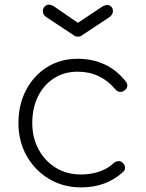

<svg xmlns="http://www.w3.org/2000/svg" viewBox="-20 -807 633 833"><path d="M332 6Q254 6 192.5 -31Q131 -68 95.5 -131Q60 -194 60 -273Q60 -353 93 -416Q126 -479 184 -515.5Q242 -552 317 -552Q381 -552 434 -527.5Q487 -503 526 -453Q534 -443 532 -432Q530 -421 519 -414Q510 -407 499 -408.5Q488 -410 480 -420Q416 -496 317 -496Q258 -496 213.5 -467Q169 -438 144.5 -388Q120 -338 120 -273Q120 -210 147 -159.5Q174 -109 221.5 -79.5Q269 -50 332 -50Q373 -50 409.5 -62Q446 -74 473 -99Q482 -107 493 -108Q504 -109 512 -101Q522 -92 522.5 -80.5Q523 -69 514 -61Q441 6 332 6ZM318 -648Q308 -648 303 -652L182 -732Q166 -742 166 -759Q166 -776 181 -784Q196 -792 216 -778L318 -708L420 -776Q441 -790 455.5 -783Q470 -776 470 -759Q470 -744 454 -732L333 -652Q328 -648 318 -648Z"/></svg>

Font: ComfortaaLight
Style: Regular
Weight: 300
Designer: Johan Aakerlund
Foundry: Johan Aakerlund
Version: Version 3.104; ttfautohint (v1.8.1.43-b0c9)